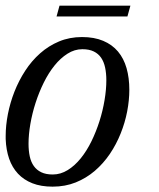

<svg xmlns="http://www.w3.org/2000/svg" viewBox="-20 -663 574 693"><path d="M0.5 -172.4Q0.5 -210 8.5 -251.2Q16.6 -292.5 32.2 -332.3Q47.9 -372.1 71 -407.7Q94.2 -443.4 124.8 -470.5Q155.3 -497.6 193.1 -513.4Q231 -529.3 275.9 -529.3Q320.3 -529.3 352.5 -515.6Q384.8 -502 405.8 -477.1Q426.8 -452.1 436.8 -417Q446.8 -381.8 446.8 -338.9Q446.8 -301.3 439 -260.7Q431.2 -220.2 415.5 -181.2Q399.9 -142.1 376.5 -107.4Q353 -72.8 322.3 -46.4Q291.5 -20 253.4 -4.6Q215.3 10.7 169.9 10.7Q127.9 10.7 96.9 -1.5Q65.9 -13.7 44.9 -36.1Q23.9 -58.6 12.9 -90.3Q2 -122.1 0.5 -161.1ZM277.3 -485.4Q249 -485.4 223.6 -469.2Q198.2 -453.1 176.8 -426.5Q155.3 -399.9 137.9 -364.7Q120.6 -329.6 108.4 -291.7Q96.2 -253.9 89.6 -215.6Q83 -177.2 83 -144Q83 -119.1 87.4 -98.6Q91.8 -78.1 102.1 -63.7Q112.3 -49.3 128.9 -41.3Q145.5 -33.2 170.4 -33.2Q198.7 -33.2 224.4 -49.1Q250 -64.9 271.5 -91.6Q293 -118.2 310.1 -153.1Q327.1 -188 339.1 -225.8Q351.1 -263.7 357.4 -301.8Q363.8 -339.8 363.8 -373.5Q363.8 -398.4 359.4 -419.2Q355 -439.9 345 -454.6Q335 -469.2 318.4 -477.3Q301.8 -485.4 277.3 -485.4ZM184.1 -603.5 194.8 -642.6H450.7L439.9 -603.5Z"/></svg>

Font: Arian AMU Serif
Style: Italic
Weight: 400
Italic angle: -15°
Designer: Ruben Hakobyan (Tarumian)
Foundry: Ruben Hakobyan (Tarumian)
Version: Version 1.002